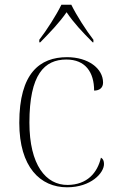

<svg xmlns="http://www.w3.org/2000/svg" viewBox="-20 -786 497 816"><path d="M147 -617V-606H151C194 -650 231 -688 263 -734C294 -688 330 -650 374 -606H377V-617C346 -657 305 -721 283 -766H241C219 -721 178 -657 147 -617ZM265 10C367 10 422 -51 422 -89C422 -102 418 -111 409 -116C394 -51 350 -1 268 0C175 1 105 -85 105 -265C105 -470 169 -533 262 -533C343 -533 380 -479 380 -401C403 -401 418 -413 418 -435C418 -495 355 -543 265 -543C149 -543 62 -475 62 -264C62 -76 151 10 265 10Z"/></svg>

Font: Noto Serif Display ExtraLight
Style: Regular
Weight: 200
Designer: Monotype Design Team
Foundry: Monotype Imaging Inc.
Version: Version 2.009